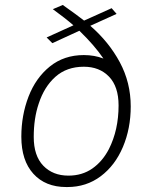

<svg xmlns="http://www.w3.org/2000/svg" viewBox="-20 -744 613 774"><path d="M319 -661 430 -711 450 -688 344 -640Q419 -575 463 -493Q507 -411 507 -315Q507 -226 475.5 -151.5Q444 -77 386 -33.5Q328 10 252 10H247Q163 10 114.5 -43.5Q66 -97 66 -193Q66 -279 95 -354.5Q124 -430 181 -476Q238 -522 318 -522Q361 -522 397 -508Q361 -561 300 -620L191 -570L168 -593L276 -642Q244 -670 193 -707L233 -724Q291 -683 319 -661ZM136 -326Q116 -267 116 -192Q116 -116 154.5 -76Q193 -36 256 -36Q311 -36 352 -64.5Q393 -93 419 -143Q458 -220 458 -319Q458 -395 419.5 -435Q381 -475 318 -475Q249 -475 203.5 -434.5Q158 -394 136 -326Z"/></svg>

Font: Chivo Thin Italic
Style: Regular
Weight: 100
Italic angle: -8.05°
Designer: Hector Gatti
Foundry: Omnibus-Type
Version: Version 1.007